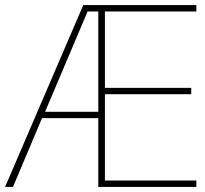

<svg xmlns="http://www.w3.org/2000/svg" viewBox="-21 -734 804 754"><path d="M750 0V-25H391V-364H730V-389H391V-689H750V-714H306L-1 0H30L144 -270H365V0ZM156 -295 323 -689H365V-295Z"/></svg>

Font: Noto Sans Ethiopic Thin
Style: Regular
Weight: 100
Designer: Monotype Design Team
Foundry: Monotype Imaging Inc.
Version: Version 2.102